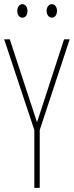

<svg xmlns="http://www.w3.org/2000/svg" viewBox="-20 -903 355 923"><path d="M63 -850C63 -833 72 -818 88 -818C102 -818 112 -831 112 -850C112 -869 102 -883 88 -883C72 -883 63 -867 63 -850ZM204 -851C204 -833 214 -818 229 -818C244 -818 254 -832 254 -851C254 -870 243 -883 229 -883C214 -883 204 -868 204 -851ZM158 -315 27 -714H0L145 -278V0H171V-278L315 -714H288Z"/></svg>

Font: Noto Sans Devanagari ExtraCondensed Thin
Style: Regular
Weight: 100
Width: 2
Designer: Jelle Bosma - Monotype Design Team
Foundry: Monotype Imaging Inc.
Version: Version 2.004